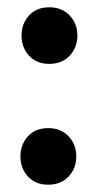

<svg xmlns="http://www.w3.org/2000/svg" viewBox="-20 -491 265 526"><path d="M39 -394Q39 -426 59.5 -448.5Q80 -471 115 -471Q150 -471 171 -448.5Q192 -426 192 -394Q192 -361 171 -338.5Q150 -316 115 -316Q80 -316 59.5 -338.5Q39 -361 39 -394ZM36 -62Q36 -95 56.5 -117.5Q77 -140 112 -140Q147 -140 168 -117.5Q189 -95 189 -62Q189 -30 168 -7.5Q147 15 112 15Q77 15 56.5 -7.5Q36 -30 36 -62Z"/></svg>

Font: Baloo 2 SemiBold
Style: Regular
Weight: 600
Designer: Sarang Kulkarni and Ek Type
Foundry: Ek Type
Version: Version 1.640;hotconv 1.0.111;makeotfexe 2.5.65597; ttfautoh